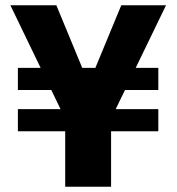

<svg xmlns="http://www.w3.org/2000/svg" viewBox="-20 -708 670 728"><path d="M227.2 0V-210.3H47.8V-294.1H209.6L19.4 -688H193.7L313.2 -398.9H320.2L439.8 -688H609.5L418.7 -294.1H580.3V-210.3H401.2V0ZM47.8 -366.8V-450.7H580.3V-366.8Z"/></svg>

Font: Saira Thin
Style: Regular
Weight: 100
Designer: Hector Gatti with collaboration of the Omnibus-Type team
Foundry: Omnibus-Type
Version: Version 1.101